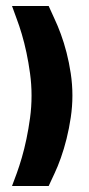

<svg xmlns="http://www.w3.org/2000/svg" viewBox="-20 -596 297 639"><path d="M142 23H20L36 -20Q44 -42 52.5 -71Q61 -100 68 -133.5Q75 -167 80 -203.5Q85 -240 85 -278Q85 -315 80 -351.5Q75 -388 68 -421Q61 -454 52.5 -482.5Q44 -511 36 -532L20 -576H142L162 -532Q172 -511 182.5 -482.5Q193 -454 201.5 -421Q210 -388 215.5 -351.5Q221 -315 221 -278Q221 -242 215.5 -205Q210 -168 201.5 -134Q193 -100 182.5 -70.5Q172 -41 162 -20Z"/></svg>

Font: Shorif Bongobondhu ANSI V1
Style: Regular
Weight: 400
Designer: Shorif Uddin Shishir, Shorif art & Design, e-mail : shorifart@gmail.com, facebook : Shorif2001
Foundry: Lipighor Font Foundry
Version: Designed by Shorif Uddin Shishir | Developed by Niladri Shek